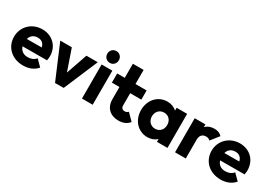

<svg xmlns="http://www.w3.org/2000/svg" viewBox="15 -1541 3336 2372"><g transform="rotate(30 1683.0 -355.0)"><path d="M294 11C376 11 445 -17 493 -73L409 -157C380 -123 341 -107 293 -107C232 -107 189 -138 173 -192L521 -193C526 -218 528 -236 528 -254C528 -395 426 -497 283 -497C135 -497 22 -388 22 -243C22 -95 136 11 294 11ZM173 -297C188 -350 228 -380 284 -380C339 -380 373 -352 385 -298Z M747 0 870 -1 1076 -486H914L810 -185L706 -486H541Z M1131 0H1284V-486H1131ZM1125 -637C1125 -590 1160 -553 1208 -553C1256 -553 1290 -590 1290 -637C1290 -684 1256 -721 1208 -721C1160 -721 1125 -684 1125 -637Z M1654 11C1728 11 1771 -13 1808 -55L1715 -149C1701 -134 1685 -127 1663 -127C1636 -127 1614 -145 1614 -179V-355H1773V-486H1614V-687H1461V-486H1353V-355H1461V-180C1461 -61 1538 11 1654 11Z M2067 10C2121 10 2168 -9 2201 -40V0H2351V-486H2201V-446C2168 -477 2121 -496 2067 -496C1933 -496 1834 -388 1834 -243C1834 -98 1933 10 2067 10ZM1989 -243C1989 -310 2035 -358 2099 -358C2163 -358 2207 -311 2207 -243C2207 -175 2163 -128 2098 -128C2035 -128 1989 -176 1989 -243Z M2459 0H2612V-267C2612 -330 2644 -361 2695 -361C2721 -361 2740 -352 2754 -338L2845 -453C2819 -482 2783 -496 2737 -496C2684 -496 2643 -479 2612 -448V-486H2459Z M3112 11C3194 11 3263 -17 3311 -73L3227 -157C3198 -123 3159 -107 3111 -107C3050 -107 3007 -138 2991 -192L3339 -193C3344 -218 3346 -236 3346 -254C3346 -395 3244 -497 3101 -497C2953 -497 2840 -388 2840 -243C2840 -95 2954 11 3112 11ZM2991 -297C3006 -350 3046 -380 3102 -380C3157 -380 3191 -352 3203 -298Z"/></g></svg>

Font: MV Cash
Style: Bold
Weight: 700
Designer: Rodrigo Fuenzalida
Foundry: fragTYPE
Version: Version 1.100;Glyphs 3.1.2 (3151)